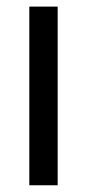

<svg xmlns="http://www.w3.org/2000/svg" viewBox="-20 -550 258 570"><path d="M67 -530.4H151.2V0H67Z"/></svg>

Font: Pretendard Variable
Style: Regular
Weight: 400
Designer: Base glyphs from Inter by Rasmus Andersson; Hangul glyphs from Noto Sans CJK(Source Han Sans) by Jang Soo-young and Kang
Foundry: Kil Hyung-jin
Version: Version 1.100;FEAKit 1.0